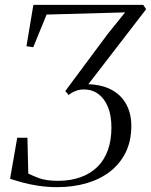

<svg xmlns="http://www.w3.org/2000/svg" viewBox="-20 -763 622 791"><path d="M216 8Q175 8 139 2.5Q103 -3 73.5 -11Q44 -19 21.5 -26.5L51 -195.5H93L96.5 -48Q114 -39 141.5 -28.8Q169 -18.5 217.5 -18Q271 -18 312.2 -33Q353.5 -48 381.8 -76Q410 -104 424.5 -144.8Q439 -185.5 439 -237.5Q439 -287 424.8 -322Q410.5 -357 385 -375.8Q359.5 -394.5 325.5 -394.5Q307 -394.5 290.8 -388Q274.5 -381.5 263 -371.5L249 -388L424.5 -624L495.5 -712L172 -703L117 -568.5L89 -572.5L117.5 -743H570L582 -725L344 -416Q402 -414 441.5 -392Q481 -370 501 -332Q521 -294 521 -244.5Q521 -182.5 497.8 -135.2Q474.5 -88 433 -56Q391.5 -24 336 -8Q280.5 8 216 8Z"/></svg>

Font: Merriweather 144pt Light
Style: Italic
Weight: 300
Italic angle: -7.8°
Version: Version 2.101